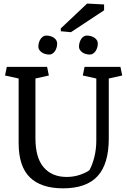

<svg xmlns="http://www.w3.org/2000/svg" viewBox="-20 -1030 703 1061"><path d="M175.8 -266.6Q175.8 -157.7 221.7 -105Q267.6 -52.2 348.1 -52.2Q386.7 -52.2 420.4 -63.5Q454.1 -74.7 474.1 -89.4Q490.7 -119.6 501.5 -162.6Q512.2 -205.6 512.2 -254.4V-596.2L437.5 -612.8L447.3 -660.6H645.5L655.3 -612.8L581.1 -596.2V-265.6Q581.1 -123.5 519 -56.4Q457 10.7 328.6 10.7Q207 10.7 145 -50Q83 -110.8 83 -239.7V-596.2L7.8 -612.8L17.6 -660.6H240.2L250 -612.8L175.8 -596.2ZM191.9 -772Q191.9 -784.2 195.3 -795.4Q198.7 -806.6 204.8 -815.2Q210.9 -823.7 218.8 -828.6Q226.6 -833.5 235.4 -833.5Q248 -833.5 259.3 -830.1Q270.5 -826.7 278.6 -820.8Q286.6 -814.9 291.3 -806.9Q295.9 -798.8 295.9 -789.6Q295.9 -777.3 292.5 -766.4Q289.1 -755.4 283.2 -746.8Q277.3 -738.3 269.5 -733.4Q261.7 -728.5 252.9 -728.5Q240.2 -728.5 229 -731.9Q217.8 -735.4 209.5 -741.5Q201.2 -747.6 196.5 -755.4Q191.9 -763.2 191.9 -772ZM416.5 -772Q416.5 -784.2 419.9 -795.4Q423.3 -806.6 429.2 -815.2Q435.1 -823.7 442.9 -828.6Q450.7 -833.5 459.5 -833.5Q472.2 -833.5 483.4 -830.1Q494.6 -826.7 502.9 -820.8Q511.2 -814.9 515.9 -806.9Q520.5 -798.8 520.5 -789.6Q520.5 -777.3 517.1 -766.4Q513.7 -755.4 507.6 -746.8Q501.5 -738.3 493.7 -733.4Q485.8 -728.5 477.1 -728.5Q464.4 -728.5 453.1 -731.9Q441.9 -735.4 433.8 -741.5Q425.8 -747.6 421.1 -755.4Q416.5 -763.2 416.5 -772ZM315.9 -873 461.4 -1010.3 555.2 -1005.4V-973.1L372.1 -852.1L315.9 -857.4Z"/></svg>

Font: Noticia Text
Style: Regular
Weight: 400
Designer: JM Sole
Foundry: JM Sole
Version: Version 1.003